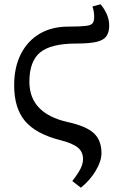

<svg xmlns="http://www.w3.org/2000/svg" viewBox="-20 -645 558 895"><path d="M357 230 317 199Q345 163 356 140Q367 117 367 96Q367 63 343 43Q319 23 260 8Q147 -21 96.5 -81Q46 -141 46 -247Q46 -331 77 -392.5Q108 -454 164.5 -487.5Q221 -521 299 -521Q353 -521 378.5 -524Q404 -527 411.5 -536.5Q419 -546 419 -565Q419 -592 411 -615L449 -625Q489 -576 489 -526Q489 -494 475.5 -475.5Q462 -457 428.5 -449.5Q395 -442 336 -442Q218 -442 167.5 -401Q117 -360 117 -264Q117 -116 296 -76Q382 -57 417.5 -24Q453 9 453 69Q453 106 426.5 150.5Q400 195 357 230Z"/></svg>

Font: Literata 12pt
Style: Regular
Weight: 400
Designer: Latin by Veronika Burian and Jose Scaglione. Greek by Irene Vlachou. Cyrillic by Vera Evstafieva.
Foundry: TypeTogether
Version: Version 3.002